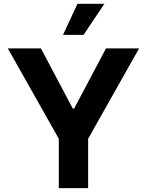

<svg xmlns="http://www.w3.org/2000/svg" viewBox="-20 -979 764 999"><path d="M20.6 -727.3 285.9 -257.1V0H438.6V-257.1L703.8 -727.3H531.6L365.8 -414.1H358.7L192.8 -727.3ZM307.9 -797.6H414.8L523.1 -959.2H383.2Z"/></svg>

Font: Magic Ui Pro
Style: Bold
Weight: 700
Designer: Stefan Endress, Andreas Faust
Version: Version 1.000;FEAKit 1.0